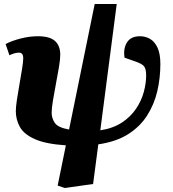

<svg xmlns="http://www.w3.org/2000/svg" viewBox="-20 -712 863 959"><path d="M304 227 268 215 309 14Q207 7 153 -17.5Q99 -42 79 -78.5Q59 -115 59 -157Q59 -177 64.5 -214Q70 -251 77.5 -292.5Q85 -334 90.5 -369.5Q96 -405 96 -421Q96 -449 75 -449Q63 -449 51.5 -445.5Q40 -442 27 -436L8 -492Q38 -508 82.5 -519.5Q127 -531 169 -531Q229 -531 255 -507Q281 -483 281 -439Q281 -416 274.5 -377Q268 -338 259.5 -294Q251 -250 244.5 -210.5Q238 -171 238 -149Q238 -122 253.5 -98.5Q269 -75 325 -65L453 -692H563L481 -61Q545 -71 589 -100Q633 -129 660 -169.5Q687 -210 698.5 -253.5Q710 -297 710 -335Q710 -369 698.5 -382Q687 -395 650 -407L602 -424Q595 -470 614.5 -500.5Q634 -531 679 -531Q706 -531 729 -518Q752 -505 766.5 -474.5Q781 -444 781 -392Q781 -322 765.5 -256Q750 -190 714.5 -134.5Q679 -79 619.5 -41.5Q560 -4 471 9L445 207Z"/></svg>

Font: Literata 36pt ExtraBold
Style: Italic
Weight: 800
Italic angle: -2°
Designer: Latin by Veronika Burian and Jose Scaglione. Greek by Irene Vlachou. Cyrillic by Vera Evstafieva
Foundry: TypeTogether
Version: Version 3.002